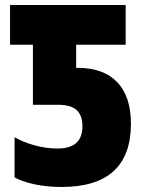

<svg xmlns="http://www.w3.org/2000/svg" viewBox="-20 -734 579 764"><path d="M38 -28V-188Q70 -169 116.5 -156Q163 -143 209 -143Q308 -143 308 -231Q308 -275 285 -296Q262 -317 212 -317H111V-556H20V-714H480V-556H283V-464H289Q392 -464 446.5 -407Q501 -350 501 -242Q501 10 225 10Q167 10 118 -0.5Q69 -11 38 -28Z"/></svg>

Font: Noto Sans Display Black Narrow
Style: Regular
Weight: 900
Width: 4
Designer: Monotype Design team
Foundry: Monotype Imaging Inc.
Version: Version 1.000